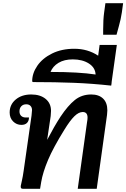

<svg xmlns="http://www.w3.org/2000/svg" viewBox="-20 -1173 785 1193"><path d="M647 -487Q647 -479 645 -459L581 0H463L521 -415Q524 -430 524 -442Q524 -477 494 -477Q469 -477 442 -450.5Q415 -424 380 -367Q311 -256 278.5 -179Q246 -102 236 -42L229 0H122Q114 0 111 -4Q108 -8 109 -18Q110 -24 116 -50Q122 -76 127 -112L176 -455Q179 -485 179 -489Q179 -505 169.5 -515Q160 -525 143 -525Q124 -525 112.5 -513Q101 -501 101 -481Q101 -463 111.5 -453Q122 -443 140 -443H160Q160 -422 148 -409.5Q136 -397 113 -397Q83 -397 61.5 -418.5Q40 -440 40 -474Q40 -523 77.5 -554.5Q115 -586 174 -586Q230 -586 263.5 -558.5Q297 -531 297 -484Q297 -470 295 -452L273 -304Q317 -388 356 -448Q402 -517 445 -551.5Q488 -586 547 -586Q594 -586 620.5 -560.5Q647 -535 647 -487Z M674 -666Q674 -658 673 -654L671 -641Q552 -654 437.5 -658.5Q323 -663 189 -663Q180 -663 180 -669Q180 -718 212 -764.5Q244 -811 303.5 -840.5Q363 -870 442 -870Q525 -870 590 -827L599 -894H706ZM574 -710Q572 -753 532 -778.5Q492 -804 432 -804Q379 -804 343.5 -782.5Q308 -761 294 -726Q471 -726 574 -710Z M621 -988Q621 -1052 627 -1095L635 -1153H745L737 -1095Q731 -1054 718.5 -1010Q706 -966 704 -957H621Z"/></svg>

Font: Krub SemiBold
Style: Italic
Weight: 600
Italic angle: -8°
Designer: Ekaluck Peanpanawate
Foundry: Cadson Demak Co.,Ltd.
Version: Version 1.000; ttfautohint (v1.6)